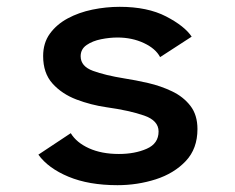

<svg xmlns="http://www.w3.org/2000/svg" viewBox="-20 -532 690 563"><path d="M324.5 11Q240.5 11 181 -13.8Q121.5 -38.5 92.5 -78.5L187.5 -141.5Q204 -114 241 -97.2Q278 -80.5 328.5 -80.5Q375.5 -80.5 410.2 -95.8Q445 -111 445 -146.5Q445 -178.5 402.5 -193.2Q360 -208 292.5 -217.5Q247 -224 204.2 -240.2Q161.5 -256.5 134 -287Q106.5 -317.5 106.5 -367.5Q106.5 -406 126.2 -433.2Q146 -460.5 178.5 -478Q211 -495.5 251 -503.8Q291 -512 331 -512Q412.5 -512 467 -483.8Q521.5 -455.5 542 -424.5L449.5 -364.5Q436.5 -389.5 401.8 -405.8Q367 -422 324.5 -422Q301.5 -422 276.5 -417Q251.5 -412 234 -400Q216.5 -388 216.5 -367Q216.5 -337.5 252.8 -324.2Q289 -311 345 -302Q377.5 -297 414.5 -288.5Q451.5 -280 484.5 -264.2Q517.5 -248.5 538.2 -221.8Q559 -195 559 -153.5Q559 -96 524.8 -59.8Q490.5 -23.5 436.8 -6.2Q383 11 324.5 11Z"/></svg>

Font: Trispace Medium
Style: Regular
Weight: 500
Designer: Tyler Finck
Foundry: Etcetera Type Company
Version: Version 1.210; ttfautohint (v1.8.3)